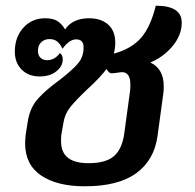

<svg xmlns="http://www.w3.org/2000/svg" viewBox="-20 -644 682 673"><path d="M507 -425Q554 -403 554 -341Q554 -323 552 -313L532 -166Q520 -82 457 -36.5Q394 9 277 9Q180 9 124 -29Q68 -67 68 -142Q68 -150 70 -172L78 -222Q86 -268 113.5 -298.5Q141 -329 188 -363Q232 -397 252.5 -420.5Q273 -444 273 -478Q273 -506 247 -506Q223 -506 199 -473Q191 -490 180.5 -498.5Q170 -507 153 -507Q136 -507 124.5 -496Q113 -485 113 -466Q113 -450 122 -441.5Q131 -433 145 -433Q172 -433 190 -458Q200 -451 200 -436Q200 -412 177.5 -394Q155 -376 119 -376Q80 -376 56 -400Q32 -424 32 -463Q32 -514 62 -547Q92 -580 138 -580Q166 -580 181.5 -570Q197 -560 208 -541Q235 -580 292 -580Q334 -580 359 -558Q384 -536 384 -494Q384 -476 379 -456Q441 -473 474.5 -511.5Q508 -550 526 -624Q617 -624 617 -565Q617 -521 585 -482.5Q553 -444 507 -425ZM437 -347Q437 -371 429 -381Q421 -391 409 -391Q403 -391 390 -389Q377 -387 370 -387Q363 -387 353 -402Q334 -375 285 -330Q247 -294 227.5 -270Q208 -246 203 -217L195 -172Q194 -164 194 -149Q194 -110 218 -91Q242 -72 290 -72Q350 -72 378.5 -96Q407 -120 415 -172L436 -326Q437 -334 437 -347Z"/></svg>

Font: Krub SemiBold
Style: Italic
Weight: 600
Italic angle: -8°
Designer: Ekaluck Peanpanawate
Foundry: Cadson Demak Co.,Ltd.
Version: Version 1.000; ttfautohint (v1.6)